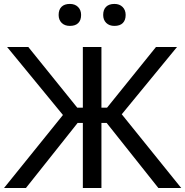

<svg xmlns="http://www.w3.org/2000/svg" viewBox="-30 -948 934 968"><path d="M387.7 0V-710.9H481.4V0ZM768.6 0 481.4 -361.3 559.6 -401.9 883.8 0ZM434.6 -405.3H509.8L756.3 -710.9H862.3L547.9 -328.1H434.6ZM-9.8 0 314.5 -401.9 387.7 -361.3 100.6 0ZM434.6 -405.3V-328.1H320.3L5.9 -710.9H112.8L359.4 -405.3ZM265.6 -872.6Q265.6 -899.4 280.3 -913.8Q294.9 -928.2 322.3 -928.2Q348.1 -928.2 363.5 -912.8Q378.9 -897.5 378.9 -872.6Q378.9 -846.2 364.5 -831.8Q350.1 -817.4 322.3 -817.4Q296.4 -817.4 281 -832.5Q265.6 -847.7 265.6 -872.6ZM490.2 -872.6Q490.2 -899.4 504.9 -913.8Q519.5 -928.2 546.9 -928.2Q572.8 -928.2 588.1 -912.8Q603.5 -897.5 603.5 -872.6Q603.5 -846.2 589.1 -831.8Q574.7 -817.4 546.9 -817.4Q521 -817.4 505.6 -832.5Q490.2 -847.7 490.2 -872.6Z"/></svg>

Font: RobotoFlex
Style: Regular
Weight: 400
Designer: Berlow after Robertson
Foundry: Google
Version: Version 2.136